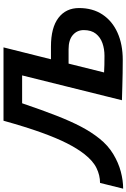

<svg xmlns="http://www.w3.org/2000/svg" viewBox="158 -922 753 1144"><g transform="rotate(-90 535.0 -349.5)"><path d="M728.5 -317.9 675.8 -106.4Q696.3 -105 720.9 -104.5Q745.6 -104 775.4 -104Q815.9 -104 850.6 -116.2Q885.3 -128.4 906.7 -155.5Q928.2 -182.6 928.2 -227.5Q928.2 -267.1 898.9 -292.5Q869.6 -317.9 814 -317.9ZM658.2 -594.7H492.2Q451.7 -475.6 418.5 -390.6Q385.3 -305.7 353 -244.1Q320.8 -182.6 281.7 -133.8Q241.2 -83 189.9 -52Q138.7 -21 85.2 -6.8Q31.7 7.3 -16.6 7.3L17.6 -130.4Q63 -130.4 106.4 -151.6Q149.9 -172.9 189.9 -224.6Q222.2 -265.6 253.7 -327.6Q285.2 -389.6 318.4 -481.9Q351.6 -574.2 388.2 -705.6H825.2L754.4 -422.9H830.1Q942.9 -422.9 1001.2 -378.2Q1059.6 -333.5 1059.6 -255.4Q1059.6 -174.3 1021 -116Q982.4 -57.6 912.8 -26.4Q843.3 4.9 750.5 4.9Q713.4 4.9 671.6 4.2Q629.9 3.4 593.3 2.4Q556.6 1.5 533.4 0.7Q510.3 0 510.3 0Z"/></g></svg>

Font: Andika
Style: Bold Italic
Weight: 700
Italic angle: -14°
Designer: Victor Gaultney, Annie Olsen, Julie Remington, Don Collingsworth, Eric Hays, Becca Hirsbrunner
Foundry: SIL International
Version: Version 6.101